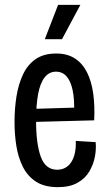

<svg xmlns="http://www.w3.org/2000/svg" viewBox="-20 -761 448 793"><path d="M219 12Q164 12 129 -10.5Q94 -33 74.5 -72Q55 -111 47.5 -158.5Q40 -206 40 -257Q40 -312 48 -362.5Q56 -413 75 -453.5Q94 -494 127.5 -517Q161 -540 212 -540Q258 -540 289.5 -519.5Q321 -499 339.5 -462Q358 -425 365 -374.5Q372 -324 369 -264L105 -257V-311L305 -317L286 -295Q288 -351 280 -388.5Q272 -426 255 -445.5Q238 -465 211 -465Q183 -465 164.5 -441.5Q146 -418 137.5 -373Q129 -328 129 -262Q129 -167 148.5 -113.5Q168 -60 216 -60Q235 -60 249.5 -68Q264 -76 274 -91Q284 -106 289 -128Q294 -150 293 -179L375 -174Q378 -146 372 -114Q366 -82 349 -53Q332 -24 300 -6Q268 12 219 12ZM236 -599H165L220 -741H312Z"/></svg>

Font: Bricolage Grotesque Condensed
Style: Regular
Weight: 400
Width: 3
Designer: Mathieu Triay
Foundry: Atelier Triay
Version: Version 1.000;gftools[0.9.30]